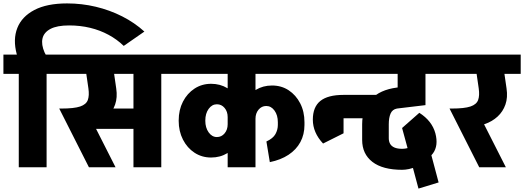

<svg xmlns="http://www.w3.org/2000/svg" viewBox="-45 -980 3071 1125"><path d="M680 -711Q641 -749 591 -776Q541 -803 483 -817Q425 -831 360 -831L348 -960Q434 -960 516 -940.5Q598 -921 671 -884Q744 -847 801 -795ZM61 -635 53 -663 216 -673 236 -635ZM53 -663Q30 -749 56.5 -816Q83 -883 156.5 -921.5Q230 -960 348 -960L360 -831Q289 -831 250.5 -810.5Q212 -790 204 -754.5Q196 -719 216 -673ZM65 0V-645H228V0ZM-25 -547V-660H319V-547Z M552 -547V-660H754V-547ZM412 -225V-344H756V-225ZM370 -238 315 -344Q389 -344 424.5 -356Q460 -368 469.5 -394Q479 -420 473 -462H636Q644 -409 629.5 -367.5Q615 -326 583.5 -297Q552 -268 508.5 -253Q465 -238 414 -238ZM476 0 302 -344 458 -343 632 0ZM473 -462 453 -600H616L636 -462ZM242 -547V-660H719V-547ZM737 0V-645H900V0ZM647 -547V-660H991V-547Z M1412 -547V-660H1783V-547ZM941 -547V-660H1399V-547ZM1002 -271V-275H1158V-271ZM1289 -251V-296H1377V-251ZM1158 -274H1002Q1002 -336 1027 -384.5Q1052 -433 1095 -461Q1138 -489 1192 -489L1226 -369Q1197 -369 1177.5 -342Q1158 -315 1158 -274ZM1377 -294H1289Q1289 -326 1271 -347.5Q1253 -369 1226 -369L1192 -489Q1245 -489 1287 -463.5Q1329 -438 1353 -394Q1377 -350 1377 -294ZM1158 -272Q1158 -232 1177.5 -204.5Q1197 -177 1226 -177L1192 -57Q1138 -57 1095 -85Q1052 -113 1027 -162Q1002 -211 1002 -272ZM1377 -252Q1377 -197 1353 -152.5Q1329 -108 1287 -82.5Q1245 -57 1192 -57L1226 -177Q1253 -177 1271 -198.5Q1289 -220 1289 -252ZM1583 -264Q1583 -305 1563.5 -332Q1544 -359 1515 -359L1549 -479Q1604 -479 1646.5 -451Q1689 -423 1714 -374.5Q1739 -326 1739 -264ZM1364 -284Q1364 -340 1388 -384Q1412 -428 1454 -453.5Q1496 -479 1549 -479L1515 -359Q1488 -359 1470 -337.5Q1452 -316 1452 -284ZM1583 -248V-265H1739V-248ZM1536 -30 1516 -151Q1555 -169 1569 -194.5Q1583 -220 1583 -248H1739Q1739 -192 1715 -147.5Q1691 -103 1645.5 -73Q1600 -43 1536 -30ZM1289 0V-645H1452V0ZM1199 -547V-660H1543V-547Z M1733 -547V-660H2182V-547ZM1788 -279Q1788 -353 1832 -388.5Q1876 -424 1968 -424V-327Q1945 -327 1936.5 -314.5Q1928 -302 1928 -279ZM1848 -139Q1788 -203 1788 -279H1928Q1928 -248 1958 -199ZM1848 -139V-351H1968V-199ZM1966 -287V-424H2169V-287Z M2017 -547V-660H2579V-547ZM2312 15Q2197 15 2137 -31.5Q2077 -78 2077 -160L2233 -170Q2233 -151 2241 -137Q2249 -123 2266.5 -115.5Q2284 -108 2312 -108ZM2077 -159V-253H2233V-169ZM2077 -252Q2077 -341 2128.5 -397.5Q2180 -454 2281 -467V-344Q2254 -339 2243.5 -314.5Q2233 -290 2233 -252ZM2281 -344V-467L2448 -487V-364ZM2285 -447V-630H2448V-447ZM2506 -199Q2525 -127 2492 -81.5Q2459 -36 2370 -12L2345 -106Q2367 -112 2372 -126.5Q2377 -141 2371 -163ZM2412 -319Q2486 -272 2506 -199L2371 -163Q2363 -193 2321 -232ZM2412 -319 2467 -114 2351 -83 2311 -230ZM2407 125 2320 -200 2442 -223 2525 89ZM2310 15V-108Q2333 -108 2355.5 -116Q2378 -124 2400 -138V-5Q2372 6 2351 10.5Q2330 15 2310 15Z M2657 -238 2602 -344Q2676 -344 2711.5 -356Q2747 -368 2756.5 -394Q2766 -420 2760 -462H2923Q2931 -409 2916.5 -367.5Q2902 -326 2870.5 -297Q2839 -268 2795.5 -253Q2752 -238 2701 -238ZM2763 0 2589 -344 2745 -343 2919 0ZM2760 -462 2740 -600H2903L2923 -462ZM2529 -547V-660H3006V-547Z"/></svg>

Font: Akshar Light
Style: Bold
Weight: 700
Version: Version 1.100